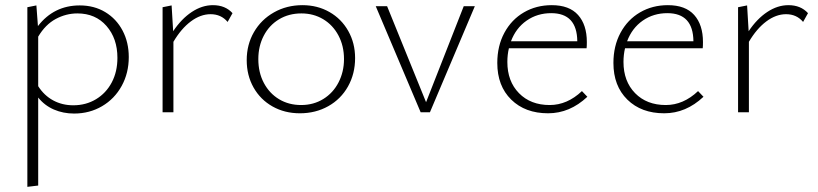

<svg xmlns="http://www.w3.org/2000/svg" viewBox="-20 -435 3168 744"><path d="M479 -214Q479 -152 451.5 -102Q424 -52 375.5 -23.5Q327 5 267 5Q225 5 189 -10.5Q153 -26 128 -57V284L86 289V-407L121 -414L127 -334Q189 -414 289 -414Q345 -414 388 -388Q431 -362 455 -316.5Q479 -271 479 -214ZM435 -211Q435 -286 392.5 -334.5Q350 -383 280 -383Q236 -383 196 -361.5Q156 -340 128 -293V-101Q151 -65 186 -46Q221 -27 264 -27Q313 -27 352 -50.5Q391 -74 413 -115.5Q435 -157 435 -211Z M881 -384 862 -350Q837 -380 796 -380Q757 -380 719.5 -352Q682 -324 652 -273V0H610V-407L645 -414L651 -314Q683 -362 723 -388.5Q763 -415 805 -415Q853 -415 881 -384Z M936 -202Q936 -262 964 -310.5Q992 -359 1041.5 -387Q1091 -415 1152 -415Q1210 -415 1256.5 -388.5Q1303 -362 1329.5 -315Q1356 -268 1356 -210Q1356 -149 1328.5 -100Q1301 -51 1252 -23.5Q1203 4 1142 4Q1083 4 1036 -22.5Q989 -49 962.5 -96Q936 -143 936 -202ZM1313 -206Q1313 -257 1291.5 -297.5Q1270 -338 1232.5 -360.5Q1195 -383 1148 -383Q1099 -383 1061 -360Q1023 -337 1002 -296.5Q981 -256 981 -206Q981 -154 1002.5 -113.5Q1024 -73 1061.5 -50.5Q1099 -28 1147 -28Q1195 -28 1233 -51.5Q1271 -75 1292 -116Q1313 -157 1313 -206Z M1820 -411 1646 0H1610L1436 -411H1480L1631 -39L1777 -411Z M2256 -60Q2188 4 2104 4Q2015 4 1961 -49Q1907 -102 1907 -191Q1907 -257 1934.5 -308Q1962 -359 2010 -387Q2058 -415 2118 -415Q2186 -415 2220 -377Q2254 -339 2254 -272Q2254 -256 2253 -248H1952Q1946 -223 1946 -195Q1946 -120 1991 -74Q2036 -28 2110 -28Q2178 -28 2235 -82ZM1960 -275H2217Q2216 -384 2116 -384Q2062 -384 2020.5 -355Q1979 -326 1960 -275Z M2706 -60Q2638 4 2554 4Q2465 4 2411 -49Q2357 -102 2357 -191Q2357 -257 2384.5 -308Q2412 -359 2460 -387Q2508 -415 2568 -415Q2636 -415 2670 -377Q2704 -339 2704 -272Q2704 -256 2703 -248H2402Q2396 -223 2396 -195Q2396 -120 2441 -74Q2486 -28 2560 -28Q2628 -28 2685 -82ZM2410 -275H2667Q2666 -384 2566 -384Q2512 -384 2470.5 -355Q2429 -326 2410 -275Z M3111 -384 3092 -350Q3067 -380 3026 -380Q2987 -380 2949.5 -352Q2912 -324 2882 -273V0H2840V-407L2875 -414L2881 -314Q2913 -362 2953 -388.5Q2993 -415 3035 -415Q3083 -415 3111 -384Z"/></svg>

Font: Ysabeau Light
Style: Regular
Weight: 300
Designer: Christian Thalmann (Catharsis Fonts)
Version: Version 0.003